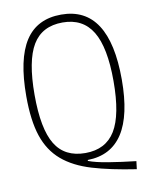

<svg xmlns="http://www.w3.org/2000/svg" viewBox="-92 -818 774 982"><g transform="rotate(-10 295.0 -327.0)"><path d="M538 96Q405 76 311.5 48Q218 20 159 -30.5Q100 -81 73 -162Q46 -243 46 -369Q46 -562 107 -656Q168 -750 294 -750Q542 -750 542 -369Q542 2 299 6V11Q336 25 400 35.5Q464 46 543 55ZM294 -31Q400 -31 449.5 -112Q499 -193 499 -369Q499 -544 449 -626.5Q399 -709 294 -709Q187 -709 138 -627.5Q89 -546 89 -369Q89 -192 138 -111.5Q187 -31 294 -31Z"/></g></svg>

Font: Encode Sans Compressed
Style: ExtraLight
Weight: 200
Designer: Pablo Impallari, Andres Torresi
Foundry: Pablo Impallari, Andres Torresi
Version: Version 1.000; ttfautohint (v1.00) -l 8 -r 50 -G 200 -x 14 -